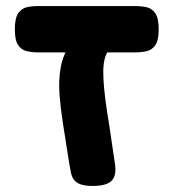

<svg xmlns="http://www.w3.org/2000/svg" viewBox="-20 -605 578 634"><path d="M286 9Q258 9 243 2.5Q228 -4 221.5 -15.5Q215 -27 213 -41Q211 -55 208 -69L187 -203Q180 -247 176.5 -293.5Q173 -340 180.5 -382.5Q188 -425 212 -458L349 -446Q334 -438 327.5 -417Q321 -396 321 -369Q321 -342 324 -312Q327 -282 331 -253.5Q335 -225 339 -203L359 -68Q366 -27 349.5 -9Q333 9 286 9ZM106 -432Q86 -432 68.5 -436Q51 -440 40 -456Q29 -472 29 -508Q29 -545 40 -561Q51 -577 68 -581Q85 -585 105 -585H427Q447 -585 464.5 -581Q482 -577 493 -561Q504 -545 504 -508Q504 -472 493 -456Q482 -440 464.5 -436Q447 -432 426 -432Z"/></svg>

Font: Fredoka SemiExpanded SemiBold
Style: Regular
Weight: 600
Width: 6
Designer: Ben Nathan
Foundry: Milena B. Brandão, Ben Nathan
Version: Version 2.001